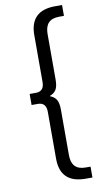

<svg xmlns="http://www.w3.org/2000/svg" viewBox="-102 -787 538 1026"><g transform="rotate(-10 167.0 -274.0)"><path d="M210 -356Q210 -319 199 -301Q188 -283 163 -274Q188 -265 199 -247Q210 -229 210 -192V55Q210 135 286 135H313V194H276Q139 194 139 61V-193Q139 -244 94 -244H60V-304H94Q139 -304 139 -355V-609Q139 -742 276 -742H313V-683H286Q210 -683 210 -603Z"/></g></svg>

Font: mBank
Style: Regular
Weight: 400
Designer: Julieta Ulanovsky
Foundry: Julieta Ulanovsky
Version: Version 7.200;PS 007.200;hotconv 1.0.88;makeotf.lib2.5.64775